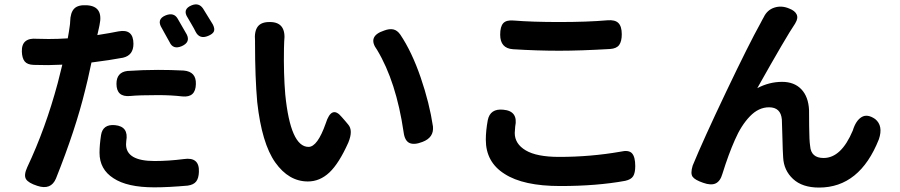

<svg xmlns="http://www.w3.org/2000/svg" viewBox="-20 -804 4040 862"><path d="M741.2 -615.2Q736.3 -624 730.5 -634.3Q724.6 -644.5 717.8 -657.2Q710.9 -669.9 707 -676.8Q680.7 -717.8 724.6 -735.4Q760.7 -749 777.3 -720.7Q814.5 -656.2 818.4 -649.4Q835.9 -614.3 795.9 -596.7Q756.8 -580.1 741.2 -615.2ZM690.4 -377Q603.5 -377 564.5 -373Q502.9 -367.2 502.9 -427.7Q502.9 -479.5 551.8 -485.4Q623 -490.2 689.5 -490.2Q746.1 -490.2 804.7 -487.3Q861.3 -482.4 859.4 -426.8Q858.4 -365.2 798.8 -371.1Q748 -377 690.4 -377ZM362.3 -399.4Q319.3 -222.7 231.4 -2.9Q209 50.8 147.5 30.3Q107.4 17.6 96.7 0Q85.9 -17.6 102.5 -53.7Q184.6 -227.5 239.3 -431.6L259.8 -513.7Q212.9 -511.7 196.3 -511.7Q183.6 -511.7 161.6 -512.2Q139.6 -512.7 130.9 -512.7Q102.5 -513.7 90.8 -528.3Q79.1 -543 78.1 -572.3Q77.1 -604.5 94.2 -618.7Q111.3 -632.8 144.5 -629.9Q162.1 -628.9 198.2 -628.9Q240.2 -628.9 284.2 -631.8Q290 -663.1 293 -686.5Q294.9 -698.2 294.9 -706.1Q295.9 -748 313.5 -765.6Q331.1 -783.2 371.1 -780.3Q445.3 -775.4 426.8 -691.4Q425.8 -689.5 425.8 -686.5Q425.8 -683.6 424.8 -681.6L417 -646.5Q478.5 -656.2 511.7 -663.1Q579.1 -675.8 579.1 -607.4Q579.1 -555.7 532.2 -544.9Q475.6 -534.2 390.6 -523.4Q371.1 -431.6 362.3 -399.4ZM489.3 -3.9Q426.8 -43.9 426.8 -118.2Q426.8 -152.3 433.6 -197.3Q441.4 -247.1 496.1 -242.2Q558.6 -236.3 546.9 -170.9Q545.9 -165 545.9 -156.2Q545.9 -81.1 673.8 -81.1Q737.3 -81.1 804.7 -89.8Q876 -100.6 873 -32.2Q872.1 -3.9 860.8 10.7Q849.6 25.4 823.2 29.3Q735.4 37.1 672.9 37.1Q550.8 37.1 489.3 -3.9ZM858.4 -661.1Q852.5 -673.8 838.9 -696.8Q825.2 -719.7 823.2 -723.6Q796.9 -762.7 840.8 -780.3Q873 -793 891.6 -765.6Q931.6 -701.2 935.5 -694.3Q945.3 -674.8 940.4 -663.1Q935.5 -651.4 914.1 -642.6Q876 -627 858.4 -661.1Z M1514.6 -278.3Q1520.5 -272.5 1530.3 -260.3Q1540 -248 1543 -245.1Q1566.4 -218.8 1543.9 -164.1Q1502 -70.3 1459 -29.8Q1416 10.7 1362.3 10.7Q1276.4 10.7 1215.8 -74.7Q1155.3 -160.2 1134.8 -345.7Q1125 -457 1125 -608.4V-620.1Q1121.1 -663.1 1137.2 -684.6Q1153.3 -706.1 1193.4 -705.1Q1266.6 -704.1 1255.9 -617.2Q1254.9 -605.5 1254.9 -585.9Q1252.9 -471.7 1260.7 -379.9Q1284.2 -144.5 1365.2 -144.5Q1405.3 -144.5 1442.4 -250Q1468.8 -334 1514.6 -278.3ZM1792 -210.9Q1758.8 -437.5 1672.9 -580.1Q1627 -641.6 1705.1 -667Q1728.5 -675.8 1746.1 -671.9Q1763.7 -668 1777.3 -648.4Q1829.1 -571.3 1868.7 -456.1Q1908.2 -340.8 1923.8 -236.3Q1928.7 -186.5 1877 -167Q1839.8 -152.3 1818.4 -162.1Q1796.9 -171.9 1792 -210.9Z M2490.2 -705.1Q2617.2 -705.1 2707 -712.9Q2741.2 -715.8 2756.3 -700.7Q2771.5 -685.5 2771.5 -650.4Q2771.5 -618.2 2759.8 -602.1Q2748 -585.9 2718.8 -584Q2584 -576.2 2491.2 -576.2Q2390.6 -576.2 2283.2 -583Q2225.6 -586.9 2225.6 -648.4Q2225.6 -684.6 2239.3 -699.7Q2252.9 -714.8 2286.1 -711.9Q2369.1 -705.1 2490.2 -705.1ZM2245.1 -23.4Q2161.1 -76.2 2161.1 -176.8Q2161.1 -216.8 2169.9 -264.6Q2180.7 -317.4 2239.3 -311.5Q2307.6 -305.7 2293 -235.4Q2291 -215.8 2291 -207Q2291 -158.2 2340.3 -128.9Q2389.6 -99.6 2490.2 -99.6Q2631.8 -99.6 2765.6 -123Q2802.7 -131.8 2817.4 -115.7Q2832 -99.6 2832 -58.6Q2832 -28.3 2822.8 -13.2Q2813.5 2 2787.1 7.8Q2660.2 31.2 2495.1 31.2Q2329.1 31.2 2245.1 -23.4Z M3089.8 -60.5Q3136.7 -174.8 3239.7 -391.1Q3342.8 -607.4 3394.5 -700.2Q3396.5 -705.1 3401.9 -714.4Q3407.2 -723.6 3409.2 -727.5Q3424.8 -759.8 3457 -770Q3489.3 -780.3 3523.4 -765.6Q3548.8 -755.9 3556.6 -739.3Q3564.5 -722.7 3550.8 -700.2Q3550.8 -699.2 3550.3 -699.2Q3549.8 -699.2 3549.8 -698.2Q3511.7 -642.6 3379.9 -408.2Q3433.6 -436.5 3491.2 -436.5Q3545.9 -436.5 3577.6 -403.3Q3609.4 -370.1 3612.3 -309.6Q3612.3 -300.8 3612.8 -236.3Q3613.3 -171.9 3617.2 -148.4Q3621.1 -94.7 3677.7 -94.7Q3756.8 -94.7 3808.6 -217.8Q3822.3 -262.7 3848.1 -278.3Q3874 -293.9 3909.2 -269.5Q3946.3 -239.3 3925.8 -178.7Q3839.8 38.1 3657.2 38.1Q3582 38.1 3540.5 -0.5Q3499 -39.1 3496.1 -96.7Q3494.1 -124 3492.7 -186.5Q3491.2 -249 3490.2 -267.6Q3485.4 -322.3 3432.6 -322.3Q3385.7 -322.3 3346.7 -281.7Q3307.6 -241.2 3279.3 -175.8Q3251 -112.3 3223.6 -24.4Q3213.9 9.8 3192.9 19.5Q3171.9 29.3 3136.7 16.6Q3099.6 3.9 3089.4 -10.7Q3079.1 -25.4 3089.8 -60.5Z"/></svg>

Font: GenSenMaruGothic TW TTF Bold
Style: Regular
Weight: 700
Version: Version 1.301